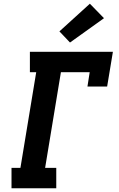

<svg xmlns="http://www.w3.org/2000/svg" viewBox="-20 -1014 640 1034"><path d="M42 0V-110H90L175 -625H141V-735H588L557 -548H451L463 -625H308L223 -110H283V0ZM357 -785 300 -845 464 -994 540 -916Z"/></svg>

Font: Iosevka Curly Slab XBdExObl
Style: Regular
Weight: 800
Width: 7
Italic angle: -9°
Monospace: yes
Designer: Belleve Invis
Foundry: Belleve Invis
Version: Version 11.1.0; ttfautohint (v1.8.3)